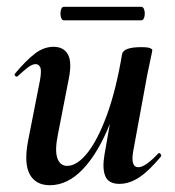

<svg xmlns="http://www.w3.org/2000/svg" viewBox="-20 -533 516 566"><path d="M127 13Q85 13 67.5 -19.5Q50 -52 63 -119L98 -297Q103 -326 98.5 -335Q94 -344 85 -344Q75 -344 62 -334Q49 -324 33 -309Q29 -305 25 -309Q21 -313 25 -317Q57 -355 83 -375Q109 -395 138 -395Q168 -395 180.5 -372Q193 -349 182 -297L151 -138Q141 -90 149 -67Q157 -44 178 -44Q207 -44 237.5 -82Q268 -120 295 -193.5Q322 -267 340 -374L358 -373Q339 -255 304 -168Q269 -81 224 -34Q179 13 127 13ZM332 9Q300 9 290.5 -13.5Q281 -36 288 -77L340 -374Q345 -394 396 -394Q416 -394 422.5 -391Q429 -388 429 -386Q429 -382 424 -360Q419 -338 414 -312L373 -89Q364 -40 388 -40Q398 -40 412.5 -50Q427 -60 446 -80Q449 -84 453 -79.5Q457 -75 454 -71Q418 -28 389.5 -9.5Q361 9 332 9ZM168 -473Q162 -473 159.5 -483Q157 -493 159.5 -503Q162 -513 168 -513H396Q403 -513 405.5 -503Q408 -493 405.5 -483Q403 -473 396 -473Z"/></svg>

Font: Cormorant Infant Light
Style: Italic
Weight: 300
Italic angle: -10°
Designer: Christian Thalmann (Catharsis Fonts)
Foundry: Catharsis Fonts
Version: Version 4.001